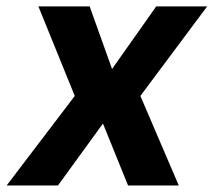

<svg xmlns="http://www.w3.org/2000/svg" viewBox="-41 -565 651 585"><path d="M232.2 -545.5H76L186.8 -272.7L-20.6 0H135.7L272.7 -188.6L349.1 0H503.6L386.7 -272.7L590.2 -545.5H435L300.4 -354.8Z"/></svg>

Font: Margiela Sans
Style: Bold Italic
Weight: 700
Italic angle: -9.39999°
Designer: Stefan Endress, Andreas Faust
Version: Version 1.100;FEAKit 1.0